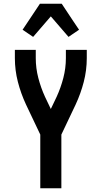

<svg xmlns="http://www.w3.org/2000/svg" viewBox="-20 -1000 540 1020"><path d="M194 0V-285L118 -445Q91 -503 75 -565Q59 -627 59 -691V-735H170V-691Q170 -638 183.5 -586Q197 -534 219 -486L250 -421L281 -486Q303 -534 316.5 -586Q330 -638 330 -691V-735H441V-691Q441 -627 425 -565Q409 -503 382 -445L306 -285V0ZM156 -804 100 -842 192 -980H308L369 -888L400 -842L344 -804L250 -913Z"/></svg>

Font: Iosevka Term Curly
Style: Bold
Weight: 700
Designer: Belleve Invis
Foundry: Belleve Invis
Version: Version 32.3.0